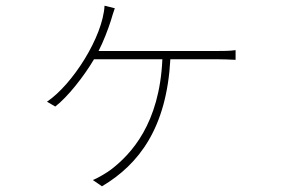

<svg xmlns="http://www.w3.org/2000/svg" viewBox="-20 -592 996 674"><path d="M174 -218C217 -251 274 -323 310 -384H550C540 -157 440 -51 370 3C356 14 320 35 306 40L338 62C469 -16 565 -144 578 -384H742C761 -384 787 -383 807 -382V-416C787 -413 762 -413 742 -413H326C343 -446 359 -488 369 -519C373 -534 378 -548 383 -563L347 -572C341 -462 234 -295 145 -235Z"/></svg>

Font: Kinto Sans Thin
Style: Regular
Weight: 100
Designer: Authors: Ryoko NISHIZUKA  (kana & ideographs); Paul D. Hunt (Latin, Greek & Cyrillic); Wenlong ZHANG  (bopomofo); Sandol
Foundry: Adobe Systems Incorporated, ookami Inc.
Version: Version 0.001